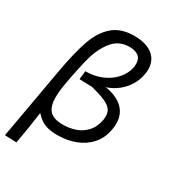

<svg xmlns="http://www.w3.org/2000/svg" viewBox="-227 -852 1038 1141"><g transform="rotate(30 292.0 -281.5)"><path d="M357 -731Q411 -731 449.2 -715Q487.5 -699 507.2 -669.2Q527 -639.5 527 -599Q527 -581.5 523.5 -564.5Q517 -525 495.5 -488.5Q474 -452 439.5 -424Q405 -396 361 -381.5Q438.5 -369.5 481 -329.5Q523.5 -289.5 523.5 -224Q523.5 -206.5 519.5 -184Q509 -121 470.8 -77.5Q432.5 -34 375.8 -12.5Q319 9 252 9Q213.5 9 186.2 1.8Q159 -5.5 139.5 -19Q120 -32.5 100 -54Q90 19.5 83.5 59.8Q77 100 67 155L64.5 168L-15.5 165L70 -317Q95.5 -463 125.8 -549.5Q156 -636 210.8 -683.5Q265.5 -731 357 -731ZM445.5 -207Q447.5 -219 447.5 -232Q447.5 -260 432.5 -278.8Q417.5 -297.5 383.8 -312.2Q350 -327 289 -342.5Q282.5 -342.5 265.2 -343Q248 -343.5 202 -345Q202.5 -359.5 205 -373Q208 -400.5 208 -403Q265 -402 316.5 -423Q368 -444 402.8 -482.5Q437.5 -521 446.5 -570Q448 -581.5 448 -590.5Q448 -626.5 425.5 -643.2Q403 -660 365.5 -660Q292.5 -660 249.2 -606.5Q206 -553 185.5 -479Q165 -405 142.5 -280Q132.5 -221.5 132.5 -181Q132.5 -118.5 159.8 -89.8Q187 -61 251 -61Q293 -61 333.2 -74Q373.5 -87 404.5 -119.8Q435.5 -152.5 445.5 -207Z"/></g></svg>

Font: JuliaMono
Style: Italic
Weight: 400
Italic angle: -9°
Monospace: yes
Designer: cormullion
Foundry: corm
Version: Version 0.057; ttfautohint (v1.8.4)